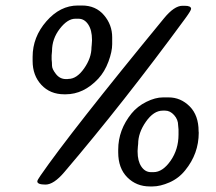

<svg xmlns="http://www.w3.org/2000/svg" viewBox="-20 -691 788 701"><path d="M315.9 -545.9Q315.9 -581.1 302 -601.8Q288.1 -622.6 266.6 -622.6H254.9Q226.6 -622.6 198.2 -585.9Q169.9 -549.3 169.9 -504.4L168.5 -488.8V-473.6Q169.9 -463.4 169.9 -451.2Q169.9 -439 184.3 -420.7Q198.7 -402.3 220.7 -402.3H226.6L229.5 -402.8Q260.3 -402.8 287.1 -441.2Q314 -479.5 314 -518.1Q314.9 -523.9 314.9 -527.3L315.9 -542.5ZM531.2 -62.5H540.5Q573.7 -62.5 602.8 -104Q631.8 -145.5 631.8 -199.7V-218.3Q630.4 -228.5 630.4 -233.4Q630.4 -254.4 615.7 -270.8Q601.1 -287.1 583 -287.1H574.2Q541 -287.1 512.7 -246.6Q484.4 -206.1 484.4 -165.5Q483.4 -158.7 483.4 -156.2L482.4 -140.6V-137.2Q482.4 -103 496.1 -82.8Q509.8 -62.5 531.2 -62.5ZM264.2 -670.9H279.3Q329.6 -670.9 359.6 -635.7Q389.6 -600.6 389.6 -554.7V-529.8Q389.6 -502.9 376 -466.1Q362.3 -429.2 338.9 -403.8Q285.6 -346.7 219.7 -346.7H214.8Q163.1 -346.7 131.1 -381.1Q99.1 -415.5 99.1 -468.3V-483.4Q99.1 -555.7 149.4 -613.3Q199.7 -670.9 264.2 -670.9ZM116.2 -28.8Q116.2 -33.2 127.4 -49.3Q236.8 -208 578.6 -624Q616.2 -669.9 646 -669.9H654.3Q677.7 -669.9 677.7 -658.7Q677.7 -652.8 656.7 -624Q431.2 -316.4 214.8 -62.5Q176.3 -17.1 146.2 -17.1Q116.2 -17.1 116.2 -28.8ZM575.2 -335.4H595.7Q639.6 -335.4 672.4 -302.7Q705.1 -270 705.1 -211.9L705.6 -206.5Q705.6 -129.9 656.2 -69.3Q632.8 -40 598.9 -25.1Q564.9 -10.3 537.1 -10.3H526.9Q478 -10.3 444.8 -43.5Q411.6 -76.7 411.6 -134.8V-144.5Q411.6 -216.8 460.4 -276.9Q481.4 -302.7 514.2 -319.1Q546.9 -335.4 575.2 -335.4Z"/></svg>

Font: Averia Libre
Style: Italic
Weight: 400
Italic angle: -7.90001°
Version: Version 1.002